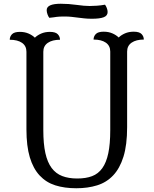

<svg xmlns="http://www.w3.org/2000/svg" viewBox="-20 -990 819 1024"><path d="M568 -715Q568 -746 544.5 -762.5Q521 -779 479 -779Q479 -796 491 -808.5Q503 -821 533 -821Q559 -821 579.5 -812Q600 -803 613 -790Q626 -803 646.5 -812Q667 -821 693 -821Q723 -821 735 -808.5Q747 -796 747 -779Q706 -779 682 -762.5Q658 -746 658 -715V-312Q658 -217 638.5 -154.5Q619 -92 583.5 -54.5Q548 -17 498 -1.5Q448 14 387 14Q324 14 275 -1.5Q226 -17 191.5 -54Q157 -91 139 -151Q121 -211 121 -300V-714Q121 -745 97.5 -761.5Q74 -778 32 -778Q32 -795 44 -807.5Q56 -820 86 -820Q112 -820 132.5 -811Q153 -802 166 -789Q179 -802 199.5 -811Q220 -820 246 -820Q276 -820 288 -807.5Q300 -795 300 -778Q259 -778 235 -761.5Q211 -745 211 -714V-296Q211 -223 222 -173.5Q233 -124 255.5 -94Q278 -64 312 -51Q346 -38 392 -38Q438 -38 471 -50.5Q504 -63 525.5 -93Q547 -123 557.5 -172.5Q568 -222 568 -296ZM324 -902Q309 -902 299.5 -901.5Q290 -901 282 -900Q274 -899 265 -897.5Q256 -896 243 -895Q238 -901 233.5 -913Q229 -925 229 -936Q229 -970 304 -970Q346 -970 388 -964Q430 -958 458 -958Q475 -958 496.5 -959.5Q518 -961 540 -965Q545 -959 549.5 -947.5Q554 -936 554 -926Q554 -906 533 -898Q512 -890 470 -890Q447 -890 429.5 -892Q412 -894 395.5 -896Q379 -898 362.5 -900Q346 -902 324 -902Z"/></svg>

Font: Milonga
Style: Regular
Weight: 400
Designer: Pablo Impallari, Brenda Gallo, Rodrigo Fuenzalida
Foundry: Pablo Impallari, Brenda Gallo, Rodrigo Fuenzalida
Version: Version 1.000; ttfautohint (v0.93) -l 8 -r 50 -G 200 -x 14 -